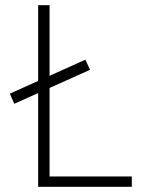

<svg xmlns="http://www.w3.org/2000/svg" viewBox="-20 -720 549 740"><path d="M35 -320 327 -451 309 -490 18 -359ZM127 0H488V-40H171V-700H127Z"/></svg>

Font: Advent Pro Light
Style: Regular
Weight: 300
Version: Version 3.000